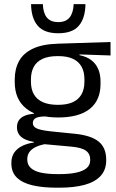

<svg xmlns="http://www.w3.org/2000/svg" viewBox="-20 -704 552 912"><path d="M256 -146Q156.5 -146 103.2 -189.5Q50 -233 50 -314V-326.5Q50 -377 70.8 -414.5Q91.5 -452 137 -473.2Q182.5 -494.5 256 -496.5L505 -504.5V-440.5L358 -445.5L357.5 -442Q392 -435 414 -418Q436 -401 446.8 -375.5Q457.5 -350 457.5 -316V-305Q457.5 -227.5 406.5 -186.8Q355.5 -146 256 -146ZM252.5 123H264Q309 123 341.2 116.2Q373.5 109.5 391 95Q408.5 80.5 408.5 56.5V54.5Q408.5 26.5 388.2 11.8Q368 -3 319 -7.5L181 -20L204 -21Q176 -17 154.8 -8Q133.5 1 121.5 15.8Q109.5 30.5 109.5 52.5V53.5Q109.5 79 127 94.5Q144.5 110 176.5 116.5Q208.5 123 252.5 123ZM248 187.5Q182 187.5 134.2 176.2Q86.5 165 60.2 139.8Q34 114.5 34 72V70Q34 40 48.2 20Q62.5 0 86.8 -11.5Q111 -23 141 -27L140.5 -30Q99.5 -37 80 -54.2Q60.5 -71.5 60.5 -99V-99.5Q60.5 -118.5 69.2 -132Q78 -145.5 95.8 -153.5Q113.5 -161.5 141 -163.5V-173.5L234 -150L196 -151Q162 -150.5 149 -142.8Q136 -135 136 -119.5V-119Q136 -102.5 154.5 -94Q173 -85.5 217.5 -80.5L336 -68.5Q413.5 -60.5 449 -31.2Q484.5 -2 484.5 55V57.5Q484.5 103 457.5 132Q430.5 161 381 174.2Q331.5 187.5 262.5 187.5ZM255 -206Q297 -206 324.8 -218.2Q352.5 -230.5 366.8 -255.2Q381 -280 381 -316V-328Q381 -363 367.2 -387.5Q353.5 -412 326 -424.8Q298.5 -437.5 257 -437.5H254Q209 -437.5 180.8 -423.8Q152.5 -410 139.8 -385.2Q127 -360.5 127 -327.5V-316Q127 -280 141.2 -255.5Q155.5 -231 184 -218.5Q212.5 -206 255 -206ZM256.5 -546Q190 -546 159.2 -581.8Q128.5 -617.5 127.5 -684.5H183.5Q185 -642 202.8 -620.5Q220.5 -599 256.5 -599Q292.5 -599 310.2 -620.5Q328 -642 330 -684.5H386Q385 -617.5 354.5 -581.8Q324 -546 256.5 -546Z"/></svg>

Font: Anek Latin
Style: Regular
Weight: 400
Designer: Yesha Goshar
Foundry: Ek Type
Version: Version 1.003